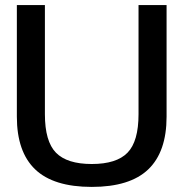

<svg xmlns="http://www.w3.org/2000/svg" viewBox="-20 -732 728 762"><path d="M344.2 9.8Q192.4 9.8 119.6 -59.8Q46.9 -129.4 46.9 -269V-711.9H158.2V-278.8Q158.2 -170.9 202.1 -126Q246.1 -81.1 344.2 -81.1Q442.4 -81.1 486.1 -126Q529.8 -170.9 529.8 -278.8V-711.9H641.1V-269Q641.1 -129.4 568.4 -59.8Q495.6 9.8 344.2 9.8Z"/></svg>

Font: Creato Display Medium
Style: Regular
Weight: 500
Version: Version 1.000